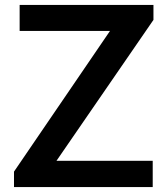

<svg xmlns="http://www.w3.org/2000/svg" viewBox="-20 -762 672 782"><path d="M37 -63V0H602V-107H210L605 -681V-742H60V-636H428Z"/></svg>

Font: Morrison SemiBold
Style: Regular
Weight: 600
Designer: Pablo Impallari, Rodrigo Fuenzalida (Modified by Dan O. Williams)
Version: Version 0.030; ttfautohint (v1.8.1)